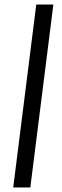

<svg xmlns="http://www.w3.org/2000/svg" viewBox="-20 -710 273 842"><path d="M139 -690H214L113 112H38Z"/></svg>

Font: Rasa Medium
Style: Italic
Weight: 500
Italic angle: -7.10001°
Designer: Anna Giedrys (Yrsa+Rasa design), David Brezina (Yrsa art-direction, Rasa art-direction, design)
Foundry: Rosetta Type Foundry
Version: Version 2.004